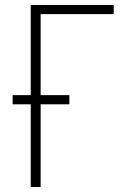

<svg xmlns="http://www.w3.org/2000/svg" viewBox="-20 -755 540 775"><path d="M104 0V-334H31V-371H104V-735H439V-698H144V-371H260V-334H144V0Z"/></svg>

Font: Iosevka SS18 Extralight
Style: Regular
Weight: 200
Monospace: yes
Designer: Belleve Invis
Foundry: Belleve Invis
Version: Version 25.1.1; ttfautohint (v1.8.4)